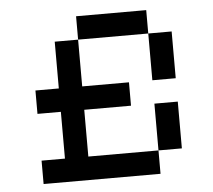

<svg xmlns="http://www.w3.org/2000/svg" viewBox="-47 -659 788 710"><g transform="rotate(-5 347.0 -304.0)"><path d="M520.8 -520.8H260.4V-607.6H520.8ZM520.8 -520.8H607.6V-347.2H520.8ZM520.8 -86.8V0H86.8V-86.8H173.6V-260.4H86.8V-347.2H173.6V-520.8H260.4V-347.2H434V-260.4H260.4V-86.8ZM520.8 -86.8V-260.4H607.6V-86.8Z"/></g></svg>

Font: 8-bit Operator+ 8
Style: Regular
Weight: 400
Designer: GrandChaos9000
Version: Version 1.3.0 - August 1, 2014